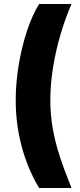

<svg xmlns="http://www.w3.org/2000/svg" viewBox="-20 -786 393 948"><path d="M57.6 -290.5Q57.6 -376.5 72.3 -464.8Q86.9 -553.2 112.8 -631.8Q138.7 -710.4 172.9 -766.1H333Q302.7 -696.8 279.1 -616.7Q255.4 -536.6 241.9 -453.4Q228.5 -370.1 228.5 -290.5Q228.5 -221.2 240 -154.1Q251.5 -86.9 274.9 -14.9Q298.3 57.1 333 142.1H172.9Q116.2 46.9 86.9 -63.5Q57.6 -173.8 57.6 -290.5Z"/></svg>

Font: Inter 28pt ExtraBold
Style: Regular
Weight: 800
Designer: Rasmus Andersson
Foundry: rsms
Version: Version 4.001;git-66647c0bb